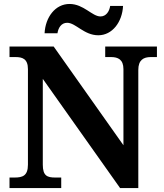

<svg xmlns="http://www.w3.org/2000/svg" viewBox="-20 -949 828 969"><path d="M476 -771C547 -771 597 -838 601 -919H536C532 -892 516 -866 487 -866C445 -866 402 -929 331 -929C259 -929 209 -862 205 -781H270C274 -808 289 -834 319 -834C362 -834 404 -771 476 -771ZM28 0H289V-53H259C219 -53 196 -61 196 -118V-551L586 0H678V-596C678 -647 705 -661 741 -661H772V-714H511V-661H541C575 -661 603 -649 603 -600V-216L251 -714H28V-661H58C92 -661 121 -653 121 -600V-118C121 -61 93 -53 53 -53H28Z"/></svg>

Font: Noto Serif Lao
Style: Bold
Weight: 700
Designer: Monotype Design Team
Foundry: Monotype Imaging Inc.
Version: Version 2.003